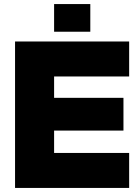

<svg xmlns="http://www.w3.org/2000/svg" viewBox="-20 -924 683 944"><path d="M54 0H615V-172H246V-282H587V-443H246V-548H615V-720H54ZM246 -768H424V-904H246Z"/></svg>

Font: Aspekta 850
Style: Regular
Weight: 850
Designer: Ivo Dolenc
Version: Version 2.000